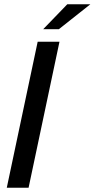

<svg xmlns="http://www.w3.org/2000/svg" viewBox="-20 -887 447 907"><path d="M158 -690H261L115 0H12ZM298 -867H407L258 -749H184Z"/></svg>

Font: Decalotype Medium Italic
Style: Regular
Weight: 500
Italic angle: -12°
Designer: Alfredo Marco Pradil
Foundry: Alfredo Marco Pradil
Version: Version 1.0